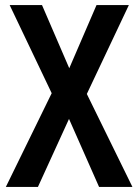

<svg xmlns="http://www.w3.org/2000/svg" viewBox="-20 -734 543 754"><path d="M500 0H369L251 -267L129 0H3L183 -368L18 -714H145L252 -466L359 -714H486L321 -365Z"/></svg>

Font: Noto Sans Condensed SemiBold
Style: Regular
Weight: 600
Width: 3
Designer: Monotype Design Team
Foundry: Monotype Imaging Inc.
Version: Version 2.013; ttfautohint (v1.8.4.7-5d5b)